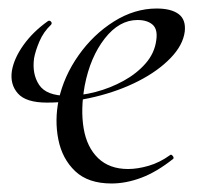

<svg xmlns="http://www.w3.org/2000/svg" viewBox="-20 -419 469 451"><path d="M242 12Q187 12 156.5 -17Q126 -46 117 -91.5Q108 -137 118 -185Q130 -240 164.5 -289Q199 -338 247.5 -368.5Q296 -399 348 -399Q382 -399 399.5 -386Q417 -373 414 -345Q410 -313 380.5 -282.5Q351 -252 305 -228.5Q259 -205 203 -191.5Q147 -178 90 -178Q41 -178 22 -199.5Q3 -221 8 -253Q13 -282 35 -313Q57 -344 92 -369Q96 -372 99.5 -368.5Q103 -365 100 -361Q82 -344 72.5 -321.5Q63 -299 60 -282Q55 -245 72 -219.5Q89 -194 138 -194Q170 -194 204.5 -203Q239 -212 270 -229Q301 -246 322 -270Q343 -294 347 -324Q351 -350 338.5 -361Q326 -372 303 -372Q260 -372 226 -328.5Q192 -285 179 -218Q169 -162 176.5 -117.5Q184 -73 210.5 -47.5Q237 -22 281 -22Q303 -22 329 -29.5Q355 -37 380 -55Q382 -57 385.5 -53Q389 -49 387 -46Q348 -15 312 -1.5Q276 12 242 12Z"/></svg>

Font: Cormorant
Style: Italic
Weight: 400
Italic angle: -10°
Designer: Christian Thalmann (Catharsis Fonts)
Foundry: Catharsis Fonts
Version: Version 4.000